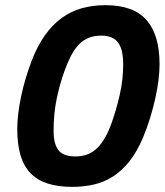

<svg xmlns="http://www.w3.org/2000/svg" viewBox="-20 -710 639 745"><path d="M599.1 -460.9Q599.1 -433.6 595 -399.4Q590.8 -365.2 582.5 -327.9Q574.2 -290.5 562.3 -252Q550.3 -213.4 535.2 -176.8Q511.7 -121.1 482.4 -84.2Q453.1 -47.4 418.7 -25.4Q384.3 -3.4 344.7 5.9Q305.2 15.1 261.2 15.1Q205.1 15.1 164.6 2Q124 -11.2 97.9 -38.6Q71.8 -65.9 59.3 -108.6Q46.9 -151.4 46.9 -210Q46.9 -237.3 50.8 -269.3Q54.7 -301.3 61.8 -335.2Q68.8 -369.1 79.1 -403.8Q89.4 -438.5 102.1 -472.2Q124.5 -530.8 153.8 -572.3Q183.1 -613.8 219 -639.9Q254.9 -666 297.4 -678Q339.8 -689.9 389.2 -689.9Q498 -689.9 548.6 -632.1Q599.1 -574.2 599.1 -460.9ZM413.1 -232.9Q431.6 -284.7 444.8 -343Q458 -401.4 458 -460Q458 -491.2 452.6 -512.5Q447.3 -533.7 436.5 -546.9Q425.8 -560.1 409.9 -565.9Q394 -571.8 373 -571.8Q344.7 -571.8 323.5 -563Q302.2 -554.2 285.4 -536.6Q268.6 -519 255.4 -493.4Q242.2 -467.8 230 -434.1Q211.9 -384.3 200 -326.9Q188 -269.5 188 -203.1Q188 -174.3 193.4 -155.3Q198.7 -136.2 209.2 -124.5Q219.7 -112.8 235.8 -107.9Q252 -103 273.9 -103Q294.9 -103 314.2 -109.1Q333.5 -115.2 351.1 -130.1Q368.7 -145 384 -169.9Q399.4 -194.8 413.1 -232.9Z"/></svg>

Font: Lorenzo Sans
Style: Bold Italic
Weight: 700
Italic angle: -12°
Foundry: Intel Corporation
Version: Version 1.00; ttfautohint (v1.5)